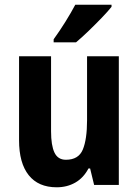

<svg xmlns="http://www.w3.org/2000/svg" viewBox="-20 -786 588 816"><path d="M485 -547V0H380L363 -70H356Q335 -30 300 -10Q265 10 221 10Q143 10 102 -41.5Q61 -93 61 -190V-547H197V-228Q197 -168 211.5 -137.5Q226 -107 260 -107Q314 -107 332 -150.5Q350 -194 350 -275V-547ZM454 -757Q439 -738 412.5 -710.5Q386 -683 356.5 -654.5Q327 -626 303 -606H208V-619Q234 -655 258 -693.5Q282 -732 300 -766H454Z"/></svg>

Font: Noto Sans Condensed
Style: Bold
Weight: 700
Width: 3
Designer: Monotype Design Team
Foundry: Monotype Imaging Inc.
Version: Version 2.013; ttfautohint (v1.8.4.7-5d5b)